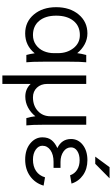

<svg xmlns="http://www.w3.org/2000/svg" viewBox="314 -1049 935 1603"><g transform="rotate(90 781.5 -247.5)"><path d="M40 -249Q40 -363.8 101.1 -436.8Q162.1 -509.8 258.8 -509.8Q307.6 -509.8 350.3 -486.6Q393.1 -463.4 423.8 -424.8Q428.7 -461.9 439 -500H500Q495.1 -455.1 495.1 -359.9V-140.1Q495.1 -44.9 500 0H439Q430.7 -28.8 424.8 -69.8Q360.4 9.8 258.8 9.8Q162.1 9.8 101.1 -62.7Q40 -135.3 40 -249ZM423.8 -231V-264.2Q423.8 -339.8 382.1 -393.3Q340.3 -446.8 272.9 -446.8Q197.3 -446.8 154.1 -393.6Q110.8 -340.3 110.8 -249Q110.8 -159.2 154.1 -107.2Q197.3 -55.2 272.9 -55.2Q319.8 -55.2 354.7 -80.3Q389.6 -105.5 406.7 -144.8Q423.8 -184.1 423.8 -231Z M609.9 200.2V-500H680.7V-173.8Q680.7 -121.6 711.9 -88.4Q743.2 -55.2 792.5 -55.2Q862.3 -55.2 906.5 -95.9Q950.7 -136.7 950.7 -201.2V-500H1021.5V-140.1Q1021.5 -49.8 1026.9 0H965.8Q954.6 -40 950.7 -75.2Q919.9 -36.6 877.4 -13.9Q835 8.8 786.6 8.8Q722.7 8.8 680.7 -36.1V200.2Z M1381.3 -227.1H1331.5Q1270.5 -227.1 1233.6 -201.2Q1196.8 -175.3 1196.8 -133.8Q1196.8 -101.1 1229.5 -78.1Q1262.2 -55.2 1312.5 -55.2Q1369.6 -55.2 1408 -81.3Q1446.3 -107.4 1460.4 -155.8L1529.8 -144Q1509.3 -73.7 1451.7 -32Q1394 9.8 1312.5 9.8Q1229 9.8 1177.7 -32.5Q1126.5 -74.7 1126.5 -133.8Q1126.5 -181.2 1149.9 -210.4Q1173.3 -239.7 1216.3 -258.8Q1140.6 -294.9 1140.6 -373Q1140.6 -433.1 1189.9 -471.4Q1239.3 -509.8 1317.4 -509.8Q1389.6 -509.8 1441.7 -473.6Q1493.7 -437.5 1512.7 -377L1443.4 -365.2Q1430.7 -402.8 1397.5 -423.8Q1364.3 -444.8 1317.4 -444.8Q1270 -444.8 1240.2 -424.8Q1210.4 -404.8 1210.4 -373Q1210.4 -334 1245.8 -309.6Q1281.2 -285.2 1331.5 -285.2H1381.3ZM1375.5 -694.8H1468.8L1347.7 -575.2H1287.6Z"/></g></svg>

Font: LT Superior
Style: Regular
Weight: 400
Designer: Daniel Lyons
Foundry: LyonsType
Version: Version 1.000